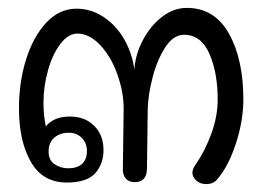

<svg xmlns="http://www.w3.org/2000/svg" viewBox="-20 -479 676 486"><path d="M596 -227Q596 -172 576 -112.5Q556 -53 527 -22Q518 -13 502 -13Q487 -13 477 -22Q467 -31 467 -42Q467 -51 476 -64Q498 -95 514.5 -139.5Q531 -184 531 -227Q531 -295 510 -343Q489 -391 446 -391Q419 -391 398.5 -359.5Q378 -328 366.5 -284Q355 -240 354 -204L352 -53Q352 -18 321 -18Q306 -18 298 -27.5Q290 -37 291 -54L293 -204Q293 -246 277 -291Q261 -336 233.5 -365Q206 -394 176 -394Q153 -394 133 -368Q113 -342 101.5 -301Q90 -260 90 -218Q90 -188 96 -159Q116 -184 157 -184Q195 -184 218.5 -160.5Q242 -137 242 -99Q242 -64 221 -40.5Q200 -17 149 -17Q88 -17 58 -69.5Q28 -122 28 -205Q28 -271 46 -328.5Q64 -386 97 -421.5Q130 -457 174 -457Q211 -457 243 -435.5Q275 -414 295 -378.5Q315 -343 320 -303Q323 -343 342.5 -379Q362 -415 391 -437Q420 -459 453 -459Q523 -459 559.5 -394Q596 -329 596 -227ZM103 -95Q103 -74 118 -63.5Q133 -53 153 -53Q175 -53 187.5 -64Q200 -75 200 -97Q200 -117 187 -130Q174 -143 154 -143Q132 -143 117.5 -130.5Q103 -118 103 -95Z"/></svg>

Font: Mali
Style: Regular
Weight: 400
Version: Version 1.000; ttfautohint (v1.6)